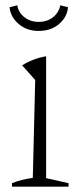

<svg xmlns="http://www.w3.org/2000/svg" viewBox="-20 -700 296 720"><path d="M25 0V-13Q42 -20 61.5 -25Q81 -30 103 -33L112 -400L63 -455Q105 -481 153 -489V-32L237 -13V0ZM125 -584Q80 -584 49.5 -610.5Q19 -637 16 -673L45 -680Q49 -653 71.5 -635.5Q94 -618 125 -618Q157 -618 179 -635.5Q201 -653 206 -680L235 -673Q232 -636 201.5 -610Q171 -584 125 -584Z"/></svg>

Font: Piazzolla ExtraLight
Style: Regular
Weight: 200
Designer: Juan Pablo del Peral
Foundry: Huerta Tipografica
Version: Version 1.330